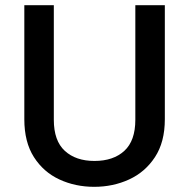

<svg xmlns="http://www.w3.org/2000/svg" viewBox="-20 -715 730 742"><path d="M74 -695H188V-252Q188 -171 230.5 -132Q273 -93 345 -93Q418 -93 460.5 -132Q503 -171 503 -252V-695H617V-254Q617 -166 579 -108Q541 -50 479 -21.5Q417 7 344 7Q271 7 209.5 -21.5Q148 -50 111 -108Q74 -166 74 -254Z"/></svg>

Font: Parkinsans Medium
Style: Regular
Weight: 500
Designer: Red Stone, Indian Type Foundry
Foundry: Indian Type Foundry
Version: Version 1.000